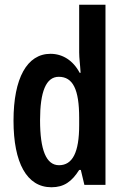

<svg xmlns="http://www.w3.org/2000/svg" viewBox="-20 -846 526 810"><path d="M197 -56C250 -56 283 -80 314 -129H321L336 -66H425V-826H314V-625C314 -600 318 -575 320 -539H316C288 -592 243 -619 193 -619C94 -619 37 -516 37 -337C37 -159 93 -56 197 -56ZM229 -149C175 -149 149 -213 149 -339C149 -459 174 -522 228 -522C288 -522 314 -468 314 -349V-318C314 -203 286 -149 229 -149Z"/></svg>

Font: Noto Sans Malayalam UI ExtraCondensed SemiBold
Style: Regular
Weight: 600
Width: 2
Designer: Jelle Bosma - Monotype Design Team
Foundry: Monotype Imaging Inc.
Version: Version 2.104